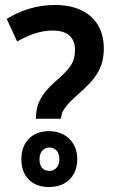

<svg xmlns="http://www.w3.org/2000/svg" viewBox="-20 -744 460 773"><path d="M124 -266H225L227 -275C228 -291 237 -314 292 -362C360 -422 398 -465 398 -550C398 -656 327 -724 202 -724C127 -724 63 -702 7 -668L49 -577C97 -604 142 -621 193 -621C250 -621 282 -594 282 -543C282 -493 261 -466 202 -415C144 -364 128 -325 125 -279ZM177 9C244 9 291 -32 291 -104C291 -171 244 -216 177 -216C110 -216 66 -173 66 -103C66 -31 111 9 177 9ZM179 -56C152 -56 139 -74 139 -103C139 -133 156 -150 179 -150C202 -150 219 -133 219 -103C219 -74 202 -56 179 -56Z"/></svg>

Font: Noto Sans Myanmar SemiCondensed SemiBold
Style: Regular
Weight: 600
Width: 4
Designer: Monotype Design Team
Foundry: Monotype Imaging Inc.
Version: Version 2.107